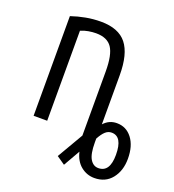

<svg xmlns="http://www.w3.org/2000/svg" viewBox="-130 -634 831 916"><g transform="rotate(20 285.5 -176.0)"><path d="M451 180Q413 180 383 156Q353 132 342 86L294 170L252 141L329 9V-316Q329 -401 305 -436.5Q281 -472 224 -472Q206 -472 185.5 -468.5Q165 -465 147 -457V0H78V-506Q113 -518 150.5 -525Q188 -532 227 -532Q317 -532 357.5 -481Q398 -430 398 -322V-73Q425 -103 464 -103Q512 -103 541.5 -64.5Q571 -26 571 39Q571 100 539 140Q507 180 451 180ZM453 129Q511 129 511 41Q511 -52 456 -52Q438 -52 424 -39Q410 -26 396 0V20Q396 78 411.5 103.5Q427 129 453 129Z"/></g></svg>

Font: Ubuntu Sans Condensed
Style: Regular
Weight: 400
Width: 3
Designer: Dalton Maag Ltd
Foundry: Dalton Maag Ltd
Version: Version 1.006; ttfautohint (v1.8.4.7-5d5b)